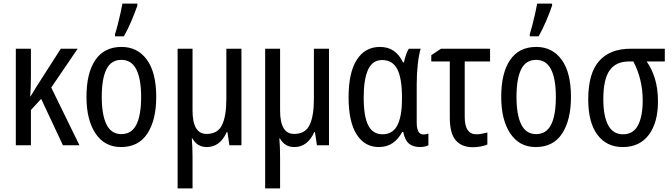

<svg xmlns="http://www.w3.org/2000/svg" viewBox="-20 -808 3738 1068"><path d="M412 -537 265 -321 422 0H330L209 -258L152 -196V0H68V-537H152V-387Q152 -354 151 -324Q150 -294 148 -272H150Q158 -285 166 -298Q174 -311 181 -323L318 -537Z M849 -269Q849 -141 800 -65.5Q751 10 653 10Q562 10 511.5 -65.5Q461 -141 461 -269Q461 -402 510.5 -474.5Q560 -547 656 -547Q745 -547 797 -476Q849 -405 849 -269ZM546 -269Q546 -169 572.5 -115.5Q599 -62 655 -62Q712 -62 738.5 -114.5Q765 -167 765 -269Q765 -370 738 -422.5Q711 -475 655 -475Q598 -475 572 -422.5Q546 -370 546 -269ZM620 -606V-619Q626 -636 634.5 -669.5Q643 -703 650.5 -736Q658 -769 661 -788H744V-777Q732 -741 711.5 -692.5Q691 -644 669 -606Z M1323 -537V0H1256L1245 -73H1241Q1204 10 1130 10Q1077 10 1050 -38H1047Q1051 13 1051 66V240H968V-537H1051V-193Q1051 -63 1129 -63Q1191 -63 1215 -112.5Q1239 -162 1239 -257V-537Z M1810 -537V0H1743L1732 -73H1728Q1691 10 1617 10Q1564 10 1537 -38H1534Q1538 13 1538 66V240H1455V-537H1538V-193Q1538 -63 1616 -63Q1678 -63 1702 -112.5Q1726 -162 1726 -257V-537Z M2087 10Q2009 10 1964 -60Q1919 -130 1919 -267Q1919 -405 1965 -476Q2011 -547 2093 -547Q2138 -547 2169.5 -525.5Q2201 -504 2222 -461H2227Q2231 -481 2238 -501.5Q2245 -522 2254 -537H2320Q2310 -504 2304 -451.5Q2298 -399 2298 -342V-126Q2298 -60 2335 -60Q2350 -60 2363 -65V0Q2357 4 2343 7Q2329 10 2318 10Q2278 10 2255 -9Q2232 -28 2223 -74H2217Q2197 -35 2164.5 -12.5Q2132 10 2087 10ZM2108 -61Q2164 -61 2190 -110.5Q2216 -160 2216 -258V-267Q2216 -372 2190 -423Q2164 -474 2105 -474Q2052 -474 2027.5 -420.5Q2003 -367 2003 -266Q2003 -160 2028.5 -110.5Q2054 -61 2108 -61Z M2706 -537V-466H2565V-160Q2565 -108 2581.5 -84.5Q2598 -61 2629 -61Q2644 -61 2660.5 -64Q2677 -67 2691 -71V-4Q2678 2 2655 6.5Q2632 11 2611 11Q2549 11 2515.5 -27Q2482 -65 2482 -154V-466H2379V-501L2433 -537Z M3156 -269Q3156 -141 3107 -65.5Q3058 10 2960 10Q2869 10 2818.5 -65.5Q2768 -141 2768 -269Q2768 -402 2817.5 -474.5Q2867 -547 2963 -547Q3052 -547 3104 -476Q3156 -405 3156 -269ZM2853 -269Q2853 -169 2879.5 -115.5Q2906 -62 2962 -62Q3019 -62 3045.5 -114.5Q3072 -167 3072 -269Q3072 -370 3045 -422.5Q3018 -475 2962 -475Q2905 -475 2879 -422.5Q2853 -370 2853 -269ZM2927 -606V-619Q2933 -636 2941.5 -669.5Q2950 -703 2957.5 -736Q2965 -769 2968 -788H3051V-777Q3039 -741 3018.5 -692.5Q2998 -644 2976 -606Z M3640 -244Q3640 -126 3589 -58Q3538 10 3444 10Q3354 10 3303 -58.5Q3252 -127 3252 -255Q3252 -400 3312.5 -468.5Q3373 -537 3488 -537H3678V-466H3577Q3607 -424 3623.5 -368.5Q3640 -313 3640 -244ZM3336 -257Q3336 -162 3363 -111.5Q3390 -61 3446 -61Q3502 -61 3528.5 -110.5Q3555 -160 3555 -249Q3555 -367 3503 -466H3478Q3406 -466 3371 -416.5Q3336 -367 3336 -257Z"/></svg>

Font: Avrile Sans Condensed
Style: Regular
Weight: 400
Width: 3
Designer: Monotype Design Team
Foundry: Monotype Imaging Inc.
Version: Version 2.001;September 10, 2019;FontCreator 11.5.0.2425 64-